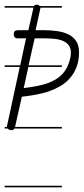

<svg xmlns="http://www.w3.org/2000/svg" viewBox="-20 -567 360 826"><path d="M246 -534H154V-533Q154 -531 153.5 -530.5Q153 -530 153 -528L133 -437H173Q200 -437 227 -433Q254 -429 274.5 -419Q295 -409 307.5 -390.5Q320 -372 320 -342Q320 -314 313 -290Q306 -266 293.5 -247.5Q281 -229 265 -215Q249 -201 231 -192Q200 -175 161 -165.5Q122 -156 74 -151L45 -22V-21H246V-14H42Q38 -7 31 -7Q21 -7 15 -12Q14 -13 13 -14H0V-21H10V-24Q10 -28 11 -29L65 -279H0V-286H67L92 -402H57Q39 -402 39 -420Q39 -437 57 -437H102L124 -534H0V-541H126Q130 -547 137 -547Q146 -547 150 -542L151 -541H246ZM246 -279H102L82 -188Q125 -193 159.5 -201.5Q194 -210 219 -225Q244 -240 260 -263Q276 -286 283 -321Q285 -331 285 -341Q285 -360 275.5 -372.5Q266 -385 250 -391.5Q234 -398 213.5 -400Q193 -402 173 -402H129L103 -286H246ZM246 239H0V232H246Z"/></svg>

Font: Gruenewald VA 1. Klasse
Style: Regular
Weight: 400
Designer: Peter Wiegel
Foundry: Peter Wiegel, nach dem Schriftentwurf von Dr. H. Gr¸newald
Version: Version 0.007